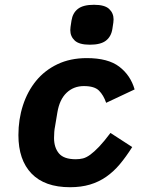

<svg xmlns="http://www.w3.org/2000/svg" viewBox="-20 -771 640 803"><path d="M273 12Q167 12 112 -45Q57 -102 57 -206Q57 -272 76 -330.5Q95 -389 131 -433Q167 -477 220.5 -502.5Q274 -528 343 -528Q432 -528 479 -492Q526 -456 543 -397L424 -341Q413 -373 394 -392Q375 -411 331 -411Q288 -411 258.5 -383Q229 -355 220 -301L210 -241Q208 -232 207 -219Q206 -206 206 -194Q206 -154 226.5 -129.5Q247 -105 297 -105Q313 -105 327 -108.5Q341 -112 357.5 -124Q374 -136 394.5 -157.5Q415 -179 442 -215L533 -156Q507 -115 481 -84Q455 -53 424 -31.5Q393 -10 356 1Q319 12 273 12ZM356 -584Q311 -584 292.5 -601.5Q274 -619 274 -645Q274 -650 275 -658.5Q276 -667 279 -685Q284 -717 306 -734Q328 -751 373 -751Q418 -751 436.5 -733.5Q455 -716 455 -690Q455 -685 454 -676.5Q453 -668 450 -650Q445 -618 423 -601Q401 -584 356 -584Z"/></svg>

Font: IBM Plex Mono
Style: Bold Italic
Weight: 700
Italic angle: -9°
Monospace: yes
Designer: Mike Abbink, Paul van der Laan, Pieter van Rosmalen
Foundry: Bold Monday
Version: Version 2.3